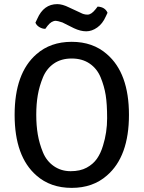

<svg xmlns="http://www.w3.org/2000/svg" viewBox="-20 -899 697 932"><path d="M480 -192Q500 -256 500 -325Q500 -394 493 -437.5Q486 -481 468.5 -523.5Q451 -566 415 -590.5Q379 -615 328 -615Q277 -615 241.5 -590.5Q206 -566 188.5 -523.5Q171 -481 163.5 -437.5Q156 -394 156 -342Q156 -290 163.5 -246Q171 -202 188.5 -159.5Q206 -117 241.5 -92.5Q277 -68 323 -68Q369 -68 400.5 -85Q432 -102 450.5 -128.5Q469 -155 480 -192ZM157 -47Q51 -139 51 -341.5Q51 -544 157 -636Q225 -696 328 -696Q431 -696 499 -636Q606 -544 606 -341.5Q606 -139 499 -47Q431 13 328 13Q225 13 157 -47ZM339 -762 283 -790Q259 -798 251 -798Q230 -798 211 -774L200 -759Q185 -759 171 -767.5Q157 -776 152 -789L161 -808Q192 -879 258 -879Q283 -879 315 -863L371 -837Q387 -828 405 -828Q423 -828 443 -853L454 -867Q490 -865 502 -837L493 -818Q478 -784 452 -765.5Q426 -747 398.5 -747Q371 -747 339 -762Z"/></svg>

Font: Signika Negative
Style: Regular
Weight: 400
Designer: Anna Giedrys
Foundry: Anna Giedrys
Version: Version 1.001